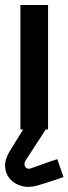

<svg xmlns="http://www.w3.org/2000/svg" viewBox="-43 -520 275 771"><path d="M142 -12H52V-3L-4 87Q-24 120 -22.5 149Q-21 178 -3 198.5Q15 219 44 227Q73 235 107 225Q115 223 132 217.5Q149 212 167.5 206Q186 200 199 195.5Q212 191 212 191L187 119Q187 119 175 123Q163 127 146 133Q129 139 112 145Q95 151 84 155Q72 160 64.5 155.5Q57 151 55.5 142Q54 133 60 124L142 -2ZM39 0H150V-500H39Z"/></svg>

Font: Advent Pro Expanded
Style: Bold
Weight: 700
Width: 7
Designer: VivaRado, Andreas Kalpakidis
Foundry: VivaRado, Andreas Kalpakidis
Version: Version 3.000